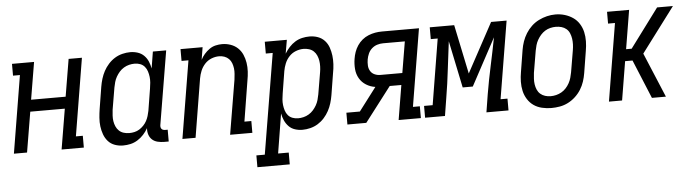

<svg xmlns="http://www.w3.org/2000/svg" viewBox="-47 -736 4093 1135"><g transform="rotate(-5 2000.0 -168.0)"><path d="M13 0 89 -460H48V-530H179L142 -309H347L384 -530H463L387 -70H428V0H296L336 -239H131L91 0Z M661 8Q661 8 661 8Q661 8 661 8Q635 8 611.5 -0.5Q588 -9 572 -27Q556 -45 547.5 -68.5Q539 -92 536 -116.5Q533 -141 535 -167.5Q537 -194 541 -219L562 -349Q566 -373 573 -396Q580 -419 591.5 -440.5Q603 -462 620 -481Q637 -500 658 -513Q679 -526 703 -532Q727 -538 750 -538Q773 -538 794.5 -531Q816 -524 831.5 -508.5Q847 -493 855.5 -473Q864 -453 868 -431L884 -530H963L890 -93Q889 -87 890 -81Q891 -75 894.5 -70.5Q898 -66 904 -64Q910 -62 916 -62H931V8H904Q885 8 866 3.5Q847 -1 833.5 -13Q820 -25 814 -43.5Q808 -62 810 -82Q799 -62 783 -44.5Q767 -27 747 -14.5Q727 -2 705 3Q683 8 661 8ZM704 -62Q719 -62 734.5 -65.5Q750 -69 763.5 -77.5Q777 -86 788.5 -98Q800 -110 807.5 -124Q815 -138 819.5 -153Q824 -168 827 -183L848 -313Q851 -330 852.5 -348Q854 -366 852 -382.5Q850 -399 845 -415Q840 -431 829.5 -443.5Q819 -456 803.5 -462Q788 -468 770 -468Q754 -468 737.5 -464Q721 -460 706 -451Q691 -442 679.5 -429Q668 -416 659.5 -401Q651 -386 646.5 -370Q642 -354 639 -338L617 -208Q615 -191 614 -173.5Q613 -156 615.5 -140Q618 -124 624.5 -109Q631 -94 642.5 -83Q654 -72 670 -67Q686 -62 703 -62Z M1013 0 1089 -460H1048V-530H1179L1167 -456Q1176 -474 1189.5 -489.5Q1203 -505 1220 -517Q1237 -529 1256.5 -533.5Q1276 -538 1295 -538Q1321 -538 1345.5 -529.5Q1370 -521 1388 -504Q1406 -487 1416 -464Q1426 -441 1430 -415.5Q1434 -390 1432.5 -363.5Q1431 -337 1426 -311L1387 -70H1428V0H1296L1350 -322Q1352 -339 1353.5 -356Q1355 -373 1353 -389Q1351 -405 1345.5 -420Q1340 -435 1329 -446Q1318 -457 1303 -462.5Q1288 -468 1271 -468Q1248 -468 1225.5 -459Q1203 -450 1186.5 -432Q1170 -414 1161 -392Q1152 -370 1148 -347L1091 0Z M1440 205V135H1490L1589 -460H1548V-530H1679L1665 -449Q1677 -469 1693 -486.5Q1709 -504 1728.5 -516Q1748 -528 1770 -533Q1792 -538 1814 -538Q1814 -538 1814 -538Q1814 -538 1814 -538Q1840 -538 1863.5 -529.5Q1887 -521 1903.5 -503Q1920 -485 1928 -461.5Q1936 -438 1939 -413.5Q1942 -389 1940.5 -362.5Q1939 -336 1934 -311L1913 -181Q1909 -157 1902 -134Q1895 -111 1883.5 -89.5Q1872 -68 1855 -49Q1838 -30 1817 -17Q1796 -4 1772 2Q1748 8 1725 8Q1702 8 1680.5 1Q1659 -6 1644 -21.5Q1629 -37 1620 -57Q1611 -77 1607 -99L1569 135H1632V205ZM1705 -62Q1721 -62 1737.5 -66Q1754 -70 1769 -79Q1784 -88 1795.5 -101Q1807 -114 1815.5 -129Q1824 -144 1828.5 -160Q1833 -176 1836 -192L1858 -322Q1861 -339 1861.5 -356.5Q1862 -374 1859.5 -390Q1857 -406 1850.5 -421Q1844 -436 1832.5 -447Q1821 -458 1805 -463Q1789 -468 1772 -468Q1749 -468 1726 -459Q1703 -450 1686.5 -432Q1670 -414 1661 -392Q1652 -370 1648 -347L1627 -217Q1624 -200 1622.5 -182Q1621 -164 1623 -147.5Q1625 -131 1630 -115Q1635 -99 1645.5 -86.5Q1656 -74 1672 -68Q1688 -62 1705 -62Z M1992 0V-70H2072L2176 -207Q2147 -211 2122 -226.5Q2097 -242 2082.5 -267Q2068 -292 2065.5 -322.5Q2063 -353 2068 -383Q2071 -403 2078 -423Q2085 -443 2097 -461Q2109 -479 2126 -493Q2143 -507 2163 -515Q2183 -523 2203 -526.5Q2223 -530 2244 -530H2463L2387 -70H2428V0H2296L2330 -205H2261L2104 0ZM2212 -275H2342L2373 -460H2244Q2226 -460 2208.5 -454.5Q2191 -449 2177 -436.5Q2163 -424 2155.5 -407Q2148 -390 2145 -373Q2142 -355 2143 -336.5Q2144 -318 2153 -303.5Q2162 -289 2178 -282Q2194 -275 2212 -275Z M2453 0V-70H2504L2568 -460H2527V-530H2672L2733 -238L2891 -530H2983L2907 -70H2948V0H2817L2834 -106Q2848 -189 2866 -272Q2884 -355 2900 -438L2750 -159H2690L2632 -438Q2621 -355 2611.5 -272Q2602 -189 2588 -106L2571 0Z M3202 8Q3174 8 3146.5 1.5Q3119 -5 3097.5 -20Q3076 -35 3061.5 -58Q3047 -81 3041 -107.5Q3035 -134 3035.5 -162.5Q3036 -191 3041 -219L3062 -349Q3066 -374 3074.5 -398.5Q3083 -423 3097 -445.5Q3111 -468 3130.5 -486.5Q3150 -505 3174 -517Q3198 -529 3223 -535Q3248 -541 3273 -541Q3302 -541 3328.5 -533Q3355 -525 3377 -510Q3399 -495 3413.5 -472Q3428 -449 3434 -422.5Q3440 -396 3439.5 -367.5Q3439 -339 3434 -311L3413 -181Q3409 -156 3401 -131.5Q3393 -107 3379 -84.5Q3365 -62 3345 -43.5Q3325 -25 3301.5 -13Q3278 -1 3252.5 3.5Q3227 8 3202 8ZM3204 -62Q3220 -62 3236.5 -66Q3253 -70 3268 -78.5Q3283 -87 3295 -100Q3307 -113 3315.5 -128.5Q3324 -144 3328.5 -160Q3333 -176 3336 -192L3358 -322Q3361 -339 3361.5 -356.5Q3362 -374 3359.5 -390.5Q3357 -407 3350.5 -422.5Q3344 -438 3331.5 -448.5Q3319 -459 3303 -463.5Q3287 -468 3269 -468Q3253 -468 3236.5 -464Q3220 -460 3205.5 -451Q3191 -442 3179.5 -429Q3168 -416 3159.5 -401Q3151 -386 3146.5 -370Q3142 -354 3139 -338L3117 -208Q3115 -191 3114 -173.5Q3113 -156 3115.5 -139.5Q3118 -123 3124.5 -108Q3131 -93 3143 -82.5Q3155 -72 3171 -67Q3187 -62 3204 -62Z M3544 0 3620 -460H3579V-530H3710L3672 -300H3705L3876 -530H3970L3771 -265L3882 0H3799L3704 -230H3660L3622 0Z"/></g></svg>

Font: Iosevka Slab
Style: Italic
Weight: 400
Italic angle: -9°
Monospace: yes
Designer: Belleve Invis
Foundry: Belleve Invis
Version: Version 11.1.0; ttfautohint (v1.8.3)